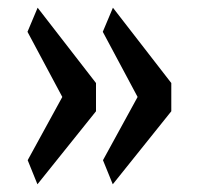

<svg xmlns="http://www.w3.org/2000/svg" viewBox="-20 -605 513 498"><path d="M229 -389.6V-316.4L77.1 -127L51.8 -189.5L141.6 -353.5L51.3 -522.5L77.6 -585ZM424.3 -389.6V-316.4L272.5 -127L247.1 -189.5L336.9 -353.5L246.6 -522.5L272.9 -585Z"/></svg>

Font: AnjaliOldLipi
Style: Regular
Weight: 400
Designer: Kevin & Siji
Foundry: Core : Kevin & Siji
Modification : Hiran Venugopalan
Opentype mlm2 support: Rajeesh Nambiar
New Feature Table : Santhosh
Version: Version 7.1.0+20221109